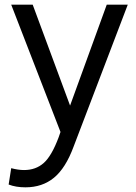

<svg xmlns="http://www.w3.org/2000/svg" viewBox="-20 -554 583 822"><path d="M437 -534H527L295 74Q261 166 211 207Q161 248 89 248Q48 248 17 236L28 166Q58 174 83 174Q133 174 167 144Q201 114 231 34L239 11L28 -534H120L280 -102Z"/></svg>

Font: Martel Sans
Style: Regular
Weight: 400
Designer: Dan Reynolds and Mathieu Réguer
Foundry: Dan Reynolds and Mathieu Réguer
Version: Version 1.001;PS 001.001;hotconv 1.0.70;makeotf.lib2.5.58329